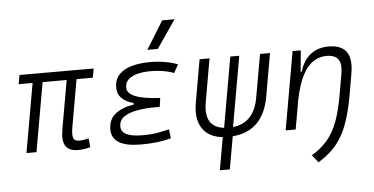

<svg xmlns="http://www.w3.org/2000/svg" viewBox="-62 -917 2468 1268"><g transform="rotate(-5 1172.0 -283.0)"><path d="M424.3 9.8Q366.2 9.8 343.3 -25.4Q320.3 -60.5 334 -136.7L390.6 -457.5H231L150.4 0H84L164.6 -457.5H72.3L83 -517.6H574.7L564 -457.5H456.1L400.4 -141.6Q392.1 -94.2 399.7 -72.8Q407.2 -51.3 438.5 -51.3Q466.3 -51.3 500.5 -61.5L507.3 -2.4Q468.8 9.8 424.3 9.8Z M844.2 9.8Q649.4 9.8 649.4 -106Q649.4 -174.3 696 -210.2Q742.7 -246.1 815.9 -256.8L817.9 -267.1Q711.9 -296.9 711.9 -377.4Q711.9 -432.6 743.4 -465.3Q774.9 -498 828.4 -512.7Q881.8 -527.3 946.8 -527.3Q1051.3 -527.3 1131.8 -496.6L1102.1 -441.4Q1036.1 -467.3 947.3 -467.3Q902.3 -467.3 863.5 -458.3Q824.7 -449.2 801.3 -428.5Q777.8 -407.7 777.8 -372.6Q777.8 -295.9 995.6 -285.6L987.3 -227.1H960Q893.6 -227.1 838.4 -217.5Q783.2 -208 750 -185.1Q716.8 -162.1 716.8 -120.6Q716.8 -50.3 858.4 -50.3Q919.4 -50.3 960.9 -58.1Q1002.4 -65.9 1035.2 -73.7L1042.5 -13.7Q1002.9 -2.9 952.9 3.4Q902.8 9.8 844.2 9.8ZM938.5 -609.4 1053.2 -794.9H1135.3L1007.8 -609.4Z M1346.2 224.6 1384.8 8.3Q1291.5 -1.5 1250 -64.5Q1208.5 -127.4 1227.1 -232.9L1276.9 -517.6H1342.8L1293 -232.9Q1263.7 -67.9 1398.9 -52.2L1480.5 -517.6H1540L1458 -52.2Q1598.6 -67.4 1627.4 -232.9L1677.7 -517.6H1743.7L1693.8 -232.9Q1653.8 -7.8 1450.7 8.3L1412.6 224.6Z M1802.2 0 1893.6 -517.6H1947.8L1934.6 -377H1942.4Q1961.9 -448.7 2011 -488Q2060.1 -527.3 2132.3 -527.3Q2299.8 -527.3 2268.1 -340.3L2246.6 -214.8Q2231 -122.1 2210.4 -53Q2189.9 16.1 2161.4 67.4Q2132.8 118.7 2093.3 157.5Q2053.7 196.3 2000 229L1960.4 179.2Q2024.9 140.1 2066.4 90.8Q2107.9 41.5 2134.5 -31.5Q2161.1 -104.5 2179.7 -213.9L2202.1 -344.2Q2212.4 -405.3 2191.2 -435.8Q2169.9 -466.3 2112.8 -466.3Q2066.4 -466.3 2026.1 -440.4Q1985.8 -414.6 1954.3 -354.2Q1922.9 -293.9 1902.3 -191.9L1868.7 0Z"/></g></svg>

Font: Cascadia Code Light
Style: Italic
Weight: 300
Italic angle: -10°
Monospace: yes
Designer: Aaron Bell
Foundry: Saja Typeworks
Version: Version 2404.023; ttfautohint (v1.8.4)